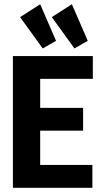

<svg xmlns="http://www.w3.org/2000/svg" viewBox="-20 -888 490 908"><path d="M41 0V-623H419V-515H170V-378H373V-270H170V-108H417V0ZM182 -659 75 -807 170 -868 245 -695ZM332 -659 225 -807 320 -868 395 -695Z"/></svg>

Font: Inconsolata SemiCondensed Black
Style: Regular
Weight: 900
Width: 4
Monospace: yes
Designer: Raph Levien, Cyreal, Brenton Simpson
Foundry: Raph Levien, Cyreal, Google
Version: Version 3.001; ttfautohint (v1.8.2.53-6de2)